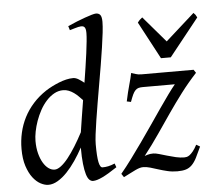

<svg xmlns="http://www.w3.org/2000/svg" viewBox="-53 -801 986 879"><g transform="rotate(-5 440.0 -361.0)"><path d="M303.2 -207Q307.6 -236.3 313.5 -273.7Q319.3 -311 326.2 -352.5Q317.9 -361.3 308.3 -370.8Q298.8 -380.4 287.8 -388.2Q276.9 -396 264.6 -400.9Q252.4 -405.8 238.8 -405.8Q216.8 -405.8 197.3 -394.8Q177.7 -383.8 161.4 -365.7Q145 -347.7 132.3 -324.5Q119.6 -301.3 110.8 -276.6Q102.1 -252 97.4 -228Q92.8 -204.1 92.8 -185.1Q92.8 -153.3 99.4 -127.9Q106 -102.5 116.7 -84.5Q127.4 -66.4 141.1 -56.6Q154.8 -46.9 168.9 -46.9Q182.1 -46.9 198.2 -59.1Q214.4 -71.3 231.7 -93Q249 -114.7 267.3 -144Q285.6 -173.3 303.2 -207ZM451.2 -33.2Q409.7 -5.4 383.1 7.3Q356.4 20 339.8 20Q330.6 20 322.8 12.5Q314.9 4.9 309.3 -13.4Q303.7 -31.7 300.3 -62Q296.9 -92.3 296.9 -137.2Q280.3 -106.4 261 -78.1Q241.7 -49.8 220.7 -27.8Q199.7 -5.9 177.7 7.1Q155.8 20 134.8 20Q118.2 20 99.1 10Q80.1 0 63.7 -21.2Q47.4 -42.5 36.6 -75.4Q25.9 -108.4 25.9 -153.8Q25.9 -192.4 34.2 -228.8Q42.5 -265.1 59.3 -298.1Q76.2 -331.1 101.8 -359.6Q127.4 -388.2 162.1 -411.1Q175.8 -419.9 191.7 -428Q207.5 -436 224.1 -442.6Q240.7 -449.2 257.3 -453.1Q273.9 -457 289.1 -457Q301.3 -457 314 -449.2Q326.7 -441.4 339.4 -431.2Q345.2 -466.8 350.3 -501Q355.5 -535.2 359.4 -564.7Q363.3 -594.2 365.7 -618.2Q368.2 -642.1 368.2 -657.2Q368.2 -668.5 366.5 -675Q364.7 -681.6 361.6 -684.8Q358.4 -688 354.5 -689Q350.6 -689.9 346.2 -689.9Q341.8 -689.9 333.3 -688Q324.7 -686 315.9 -683.3Q307.1 -680.7 300.5 -678.7Q293.9 -676.8 293.9 -676.8L288.1 -695.8Q308.6 -705.1 329.3 -713.4Q350.1 -721.7 367.9 -728Q385.7 -734.4 399.4 -738.3Q413.1 -742.2 418.9 -742.2Q432.6 -742.2 439.2 -733.4Q445.8 -724.6 445.8 -702.1Q445.8 -683.1 442.4 -652.8Q439 -622.6 433.3 -585Q427.7 -547.4 420.7 -504.9Q413.6 -462.4 406 -419.2Q398.4 -376 391.4 -334Q384.3 -292 378.7 -255.9Q373 -219.7 369.6 -191.2Q366.2 -162.6 366.2 -146Q366.2 -89.4 371.6 -63.7Q377 -38.1 388.2 -38.1Q400.9 -38.1 414.3 -40.8Q427.7 -43.5 444.8 -50.8L451.2 -33.2ZM852.1 -432.1Q812 -388.7 779.8 -345.9Q747.6 -303.2 717 -259Q686.5 -214.8 655 -168.7Q623.5 -122.6 585 -73.2Q586.4 -74.2 598.1 -77.6Q609.9 -81.1 625 -81.1Q634.8 -81.1 651.1 -76.4Q667.5 -71.8 687 -65.9Q706.5 -60.1 726.8 -55.4Q747.1 -50.8 765.1 -50.8Q769.5 -50.8 775.9 -52Q782.2 -53.2 789.6 -58.6Q796.9 -64 805.7 -74.7Q814.5 -85.4 824.2 -104L841.3 -94.2Q827.6 -64 817.4 -43.9Q807.1 -23.9 795.2 -12Q783.2 0 767.6 4.9Q752 9.8 728 9.8Q704.1 9.8 682.6 4.6Q661.1 -0.5 642.1 -6.6Q623 -12.7 605.7 -17.8Q588.4 -22.9 573.2 -22.9Q565.4 -22.9 557.1 -20.5Q548.8 -18.1 538.3 -13.2Q527.8 -8.3 514.2 -1.2Q500.5 5.9 481.9 15.1L471.2 -1Q495.6 -30.3 521.7 -65.7Q547.9 -101.1 574.2 -138.4Q600.6 -175.8 626.2 -213.1Q651.9 -250.5 674.8 -283.9Q697.8 -317.4 717.3 -344.2Q736.8 -371.1 751 -388.2H604Q592.3 -388.2 584.2 -386Q576.2 -383.8 569.6 -377.2Q563 -370.6 557.1 -358.2Q551.3 -345.7 543.9 -325.2L524.9 -329.1Q534.2 -373 543.2 -404.5Q552.2 -436 556.2 -457Q565.4 -454.6 576.2 -450.7Q586.9 -446.8 604 -446.8H842.3L852.1 -432.1ZM743.2 -512.7H698.2L606.9 -684.1Q613.8 -693.4 617.7 -696.8Q621.6 -700.2 628.9 -706.1L731 -586.9L864.3 -706.1Q870.1 -700.7 872.8 -697Q875.5 -693.4 879.9 -684.1Z"/></g></svg>

Font: Gentium
Style: Italic
Weight: 400
Italic angle: -7°
Designer: J. Victor Gaultney
Version: Version 1.02; 2005; OFL release